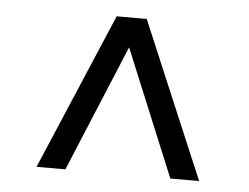

<svg xmlns="http://www.w3.org/2000/svg" viewBox="-39 -604 660 509"><g transform="rotate(5 291.5 -350.0)"><path d="M75.2 -142.1 252 -558.1H332L507.8 -142.1H431.2L292 -479L151.9 -142.1Z"/></g></svg>

Font: Montserrat Medium
Style: Regular
Weight: 500
Designer: Julieta Ulanovsky
Foundry: Julieta Ulanovsky
Version: Version 7.200